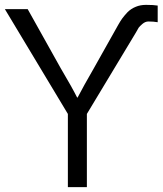

<svg xmlns="http://www.w3.org/2000/svg" viewBox="-24 -769 668 789"><path d="M-3.9 -731.4Q19.5 -731.4 89.8 -731.4Q124 -670.9 224.6 -490.2Q272.5 -409.2 293 -368.2Q293.9 -368.2 294.9 -368.2Q320.3 -417 360.4 -486.3Q394.5 -546.9 461.9 -667Q470.7 -682.6 478.5 -693.4Q486.3 -704.1 500 -718.8Q514.6 -733.4 534.2 -741.2Q552.7 -749 576.2 -749Q607.4 -749 624 -746.1Q624 -723.6 624 -677.7Q607.4 -680.7 585.9 -680.7Q573.2 -680.7 561.5 -670.9Q549.8 -661.1 545.9 -655.3Q543 -650.4 534.2 -634.8Q466.8 -523.4 333 -300.8Q333 -225.6 333 0Q313.5 0 254.9 0Q254.9 -75.2 254.9 -300.8Q190.4 -408.2 -3.9 -731.4Z"/></svg>

Font: Gothic A1
Style: Regular
Weight: 400
Designer: HanYang I&C Co.,Ltd.
Version: Version 2.50